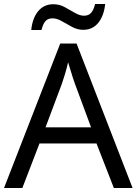

<svg xmlns="http://www.w3.org/2000/svg" viewBox="-20 -933 679 953"><path d="M545 0 459 -221H176L91 0H0L279 -717H360L638 0ZM352 -517Q349 -525 342 -546Q335 -567 328.5 -589.5Q322 -612 318 -624Q311 -593 302 -563.5Q293 -534 287 -517L206 -301H432ZM135 -784Q141 -843 169.5 -877.5Q198 -912 245 -912Q275 -912 301.5 -897.5Q328 -883 352 -869Q376 -855 397 -855Q420 -855 432.5 -869.5Q445 -884 452 -913H502Q496 -855 468 -820Q440 -785 393 -785Q365 -785 338.5 -799Q312 -813 287.5 -827.5Q263 -842 241 -842Q217 -842 205 -827.5Q193 -813 186 -784Z"/></svg>

Font: Noto Sans Zanabazar Square
Style: Regular
Weight: 400
Version: Version 2.005; ttfautohint (v1.8.4.7-5d5b)